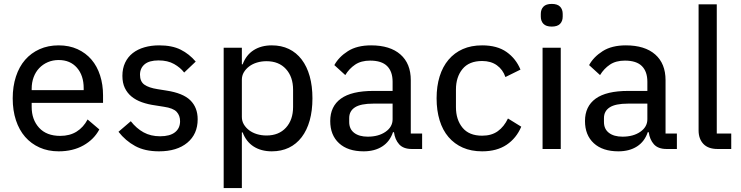

<svg xmlns="http://www.w3.org/2000/svg" viewBox="-20 -762 3789 982"><path d="M280 12Q226 12 182.5 -7.5Q139 -27 108.5 -62Q78 -97 61.5 -147Q45 -197 45 -259Q45 -320 61.5 -370.5Q78 -421 108.5 -456Q139 -491 182.5 -510.5Q226 -530 280 -530Q334 -530 376.5 -510.5Q419 -491 448 -457Q477 -423 492 -376Q507 -329 507 -275V-236H142V-215Q142 -150 180 -108.5Q218 -67 288 -67Q337 -67 372 -89Q407 -111 428 -151L488 -100Q461 -49 407 -18.5Q353 12 280 12ZM280 -455Q250 -455 224.5 -444Q199 -433 180.5 -413.5Q162 -394 152 -367Q142 -340 142 -308V-301H408V-311Q408 -376 373.5 -415.5Q339 -455 280 -455Z M793 12Q721 12 671.5 -15Q622 -42 586 -88L649 -142Q678 -105 714.5 -85Q751 -65 799 -65Q849 -65 875 -85.5Q901 -106 901 -142Q901 -171 883.5 -190Q866 -209 818 -216L774 -223Q737 -228 706 -239Q675 -250 653 -268Q631 -286 618.5 -312Q606 -338 606 -374Q606 -412 620 -441.5Q634 -471 659 -490.5Q684 -510 718.5 -520Q753 -530 794 -530Q860 -530 904 -508Q948 -486 981 -447L922 -391Q903 -416 870.5 -434.5Q838 -453 791 -453Q743 -453 719.5 -433Q696 -413 696 -380Q696 -345 718.5 -329Q741 -313 786 -306L830 -299Q916 -286 953.5 -249Q991 -212 991 -152Q991 -76 938 -32Q885 12 793 12Z M1124 -518H1217V-433H1221Q1239 -481 1277.5 -505.5Q1316 -530 1370 -530Q1419 -530 1457.5 -511.5Q1496 -493 1523 -457.5Q1550 -422 1564 -372Q1578 -322 1578 -259Q1578 -196 1564 -146Q1550 -96 1523 -60.5Q1496 -25 1457.5 -6.5Q1419 12 1370 12Q1316 12 1277.5 -12.5Q1239 -37 1221 -85H1217V200H1124ZM1343 -69Q1406 -69 1442.5 -109Q1479 -149 1479 -215V-303Q1479 -369 1442.5 -409Q1406 -449 1343 -449Q1317 -449 1294 -442Q1271 -435 1254 -422Q1237 -409 1227 -392Q1217 -375 1217 -354V-164Q1217 -143 1227 -126Q1237 -109 1254 -96Q1271 -83 1294 -76Q1317 -69 1343 -69Z M2086 0Q2043 0 2021.5 -24Q2000 -48 1995 -86H1990Q1974 -38 1935 -13Q1896 12 1840 12Q1759 12 1714 -29.5Q1669 -71 1669 -143Q1669 -218 1723.5 -257.5Q1778 -297 1890 -297H1988V-344Q1988 -396 1960 -424Q1932 -452 1873 -452Q1827 -452 1796.5 -431.5Q1766 -411 1746 -378L1690 -429Q1713 -471 1759.5 -500.5Q1806 -530 1878 -530Q1975 -530 2028 -483.5Q2081 -437 2081 -352V-79H2139V0ZM1861 -63Q1916 -63 1952 -88Q1988 -113 1988 -152V-232H1889Q1825 -232 1795.5 -213Q1766 -194 1766 -158V-138Q1766 -102 1791.5 -82.5Q1817 -63 1861 -63Z M2446 12Q2390 12 2347 -7Q2304 -26 2274 -61Q2244 -96 2228.5 -146.5Q2213 -197 2213 -259Q2213 -321 2228.5 -371Q2244 -421 2274 -456.5Q2304 -492 2347 -511Q2390 -530 2446 -530Q2523 -530 2571 -496Q2619 -462 2642 -406L2565 -368Q2552 -406 2521.5 -428Q2491 -450 2446 -450Q2379 -450 2345.5 -409Q2312 -368 2312 -304V-214Q2312 -150 2345.5 -109Q2379 -68 2446 -68Q2494 -68 2526 -91Q2558 -114 2578 -156L2646 -114Q2621 -55 2571 -21.5Q2521 12 2446 12Z M2802 -626Q2773 -626 2759.5 -640Q2746 -654 2746 -677V-691Q2746 -714 2759.5 -728Q2773 -742 2802 -742Q2831 -742 2844.5 -728Q2858 -714 2858 -691V-677Q2858 -654 2844.5 -640Q2831 -626 2802 -626ZM2755 -518H2848V0H2755Z M3389 0Q3346 0 3324.5 -24Q3303 -48 3298 -86H3293Q3277 -38 3238 -13Q3199 12 3143 12Q3062 12 3017 -29.5Q2972 -71 2972 -143Q2972 -218 3026.5 -257.5Q3081 -297 3193 -297H3291V-344Q3291 -396 3263 -424Q3235 -452 3176 -452Q3130 -452 3099.5 -431.5Q3069 -411 3049 -378L2993 -429Q3016 -471 3062.5 -500.5Q3109 -530 3181 -530Q3278 -530 3331 -483.5Q3384 -437 3384 -352V-79H3442V0ZM3164 -63Q3219 -63 3255 -88Q3291 -113 3291 -152V-232H3192Q3128 -232 3098.5 -213Q3069 -194 3069 -158V-138Q3069 -102 3094.5 -82.5Q3120 -63 3164 -63Z M3650 0Q3602 0 3577.5 -26Q3553 -52 3553 -95V-740H3646V-79H3720V0Z"/></svg>

Font: IBM Plex Sans Hebrew Text
Style: Regular
Weight: 450
Designer: Mike Abbink, Paul van der Laan, Pieter van Rosmalen, Yanek Iontef
Foundry: Bold Monday
Version: Version 1.2